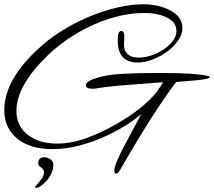

<svg xmlns="http://www.w3.org/2000/svg" viewBox="-35 -660 1003 900"><path d="M509 154Q501 154 501 141Q501 123 515.5 89.5Q530 56 557 6L627 -125Q563 -70 469 -26Q409 3 342 21Q275 39 213 39Q105 39 45 -11Q-15 -61 -15 -143Q-15 -296 170 -454Q215 -492 272 -526Q329 -560 392 -585.5Q455 -611 518 -625.5Q581 -640 637 -640Q684 -640 725.5 -627Q767 -614 793.5 -589.5Q820 -565 820 -529Q820 -499 800 -470Q780 -441 748.5 -418Q717 -395 680.5 -381Q644 -367 610 -367Q519 -367 517 -465Q515 -515 534 -515Q551 -515 547 -472Q537 -390 616 -390Q643 -390 674 -400Q705 -410 731.5 -428Q758 -446 775 -468Q792 -490 792 -514Q792 -544 770.5 -562.5Q749 -581 715.5 -590Q682 -599 644 -599Q563 -599 481 -573.5Q399 -548 323 -502.5Q247 -457 185 -397Q42 -257 42 -140Q42 -70 94.5 -28.5Q147 13 232 13Q300 13 371 -13Q442 -39 506 -76Q636 -149 701 -231L730 -274Q717 -274 679.5 -271Q642 -268 578 -263Q511 -258 472.5 -253.5Q434 -249 424 -247Q412 -244 400 -244Q367 -244 367 -260Q367 -285 455 -304Q486 -311 551 -314.5Q616 -318 715 -318Q881 -318 939 -304Q948 -303 948 -299Q948 -289 879 -283L830 -279Q802 -276 791 -276Q689 -143 527 138Q518 154 509 154ZM132 220Q128 219 128 217Q128 216 151 190Q174 164 171 144Q170 133 157 124.5Q144 116 144 107Q144 77 173 77Q187 77 201 86.5Q215 96 215 111Q215 153 180 191Q148 224 132 220Z"/></svg>

Font: Alex Brush
Style: Regular
Weight: 400
Designer: Robert E. Leuschke
Foundry: Robert E. Leuschke
Version: Version 1.111; ttfautohint (v1.8.4.7-5d5b)